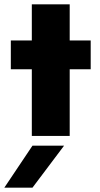

<svg xmlns="http://www.w3.org/2000/svg" viewBox="-25 -628 464 887"><path d="M122 0V-308H25V-441H122V-608H297V-441H394V-308H297V0ZM-5 239 125 45H271L125 239Z"/></svg>

Font: Teachers ExtraBold
Style: Regular
Weight: 800
Designer: Alfredo Marco Pradil, Chank Diesel
Version: Version 1.001